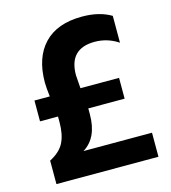

<svg xmlns="http://www.w3.org/2000/svg" viewBox="-114 -835 851 957"><g transform="rotate(-15 311.5 -356.5)"><path d="M58.6 30.3V-90.8Q112.3 -118.2 132.8 -159.2Q153.3 -200.2 153.3 -263.7V-293H60.5V-400.4H139.6Q133.8 -449.2 133.8 -473.6Q133.8 -601.6 201.2 -672.4Q268.6 -743.2 397.5 -743.2Q486.3 -743.2 546.9 -707V-568.4Q491.2 -605.5 425.8 -605.5Q293 -605.5 293 -468.8Q293 -460.9 297.9 -400.4H497.1V-293H309.6V-262.7Q309.6 -141.6 231.4 -93.8H585V30.3Z"/></g></svg>

Font: GenEi M Gothic v2 Bold
Style: Regular
Weight: 700
Version: Version 2.0